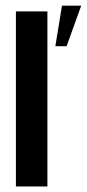

<svg xmlns="http://www.w3.org/2000/svg" viewBox="-20 -673 313 693"><path d="M37.4 0V-631.9H151.1V0ZM179.8 -506.3 203.7 -652.6H273.1L220.4 -506.3Z"/></svg>

Font: Alumni Sans Thin
Style: Regular
Weight: 100
Designer: Robert E. Leuschke
Foundry: Robert E. Leuschke
Version: Version 1.018